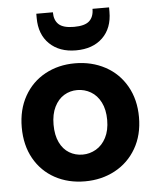

<svg xmlns="http://www.w3.org/2000/svg" viewBox="-53 -781 677 833"><g transform="rotate(-5 285.5 -364.5)"><path d="M30.4 -250Q30.4 -327 63.3 -385.5Q96.3 -444 154.1 -475.5Q211.9 -507 283.9 -507Q357 -507 415.6 -475.5Q474.3 -444 507.6 -385.5Q541 -327 541 -250Q541 -172.5 507.2 -114.2Q473.5 -56 414.9 -24.5Q356.3 7 284 7Q210.7 7 153.1 -24.5Q95.6 -56 63 -114Q30.4 -172 30.4 -250ZM402.5 -250Q402.5 -295.3 386.3 -327.1Q370.2 -358.8 342.9 -374.7Q315.6 -390.5 284.1 -390.5Q252.6 -390.5 226.5 -374.7Q200.4 -358.8 184.7 -327.1Q168.9 -295.3 168.9 -249.7Q168.9 -204.2 184.1 -172.5Q199.3 -140.9 225.5 -125.2Q251.7 -109.5 284 -109.5Q314.8 -109.5 342.2 -125.4Q369.6 -141.4 386 -173Q402.5 -204.7 402.5 -250ZM136.3 -717.3V-735.8H208.5Q208.5 -700.8 228.3 -682.8Q248 -664.8 294.5 -664.8Q341.5 -664.8 361.3 -682.8Q381 -700.8 381 -735.8H453.2V-716.8Q453.2 -645.1 410.4 -603.8Q367.6 -562.5 294.5 -562.5Q222.5 -562.5 179.4 -604Q136.3 -645.6 136.3 -717.3Z"/></g></svg>

Font: AF Albert Sans Medium
Style: Regular
Weight: 500
Designer: Andreas Rasmussen
Foundry: a.Foundry
Version: Version 1.300;Glyphs 3.2 (3231)